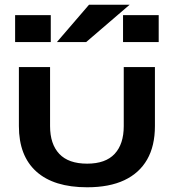

<svg xmlns="http://www.w3.org/2000/svg" viewBox="-20 -781 736 813"><path d="M636 -247Q636 -163 603 -105.5Q570 -48 506.5 -18Q443 12 349 12Q208 12 134 -54.5Q60 -121 60 -247V-497H192V-247Q192 -171 231 -129.5Q270 -88 349 -88Q427 -88 465.5 -129.5Q504 -171 504 -247V-497H636ZM221 -603 357 -761H529L345 -603ZM195 -717V-603H44V-717ZM652 -717V-603H501V-717Z"/></svg>

Font: Syne Modified
Style: Bold
Weight: 700
Designer: Lucas Descroix
Foundry: Bonjour Monde
Version: Version 2.200